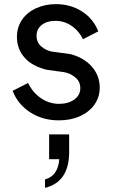

<svg xmlns="http://www.w3.org/2000/svg" viewBox="-20 -571 551 930"><path d="M41 -131 116 -169Q139 -122 179 -95Q219 -68 266 -68Q311 -68 340 -89Q369 -110 369 -144Q369 -177 343 -197.5Q317 -218 287 -222L206 -233Q134 -251 98 -293Q62 -335 62 -392Q62 -439 86.5 -475Q111 -511 154.5 -531Q198 -551 251 -551Q321 -551 376.5 -516Q432 -481 456 -419L382 -381Q362 -422 326.5 -446Q291 -470 248 -470Q207 -470 182 -450Q157 -430 157 -398Q157 -365 180.5 -345.5Q204 -326 232 -321L321 -309Q388 -291 425.5 -247.5Q463 -204 463 -147Q463 -101 438 -65Q413 -29 368 -8.5Q323 12 265 12Q187 12 127 -26.5Q67 -65 41 -131ZM267 200H218V80H315V165Q315 238 285.5 281.5Q256 325 198 339V298Q261 281 267 200Z"/></svg>

Font: Eudoxus Sans Medium
Style: Regular
Weight: 500
Designer: Stijn de Vries
Foundry: tokotype
Version: Version 2.005